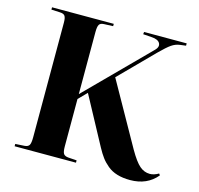

<svg xmlns="http://www.w3.org/2000/svg" viewBox="-107 -845 1012 974"><g transform="rotate(15 399.0 -358.0)"><path d="M657.2 14.2Q618.7 14.2 588.9 5.1Q559.1 -3.9 537.6 -22Q516.1 -40 502 -59.1Q487.8 -78.1 472.2 -106.9L336.9 -357.9L293.9 -314V-64.9Q293.9 -36.6 300.8 -26.6Q307.6 -16.6 327.1 -15.1L370.1 -12.2V0H47.9V-12.2L96.2 -15.1Q114.7 -16.6 120.8 -27.3Q127 -38.1 127 -68.8V-670.9Q127 -695.8 120.1 -705.6Q113.3 -715.3 92.8 -715.8L48.8 -717.8V-730H373V-717.8L325.2 -715.8Q306.6 -715.3 300.3 -704.6Q293.9 -693.8 293.9 -666V-339.8L606.9 -654.8Q629.4 -675.8 620.1 -694.3Q610.8 -712.9 574.2 -714.8L530.8 -717.8L532.2 -730H755.9V-717.8L725.1 -713.9Q701.7 -710.9 681.2 -696.8Q660.6 -682.6 623 -645L450.2 -470.2L636.2 -139.2Q668 -84 692.1 -63Q716.3 -42 746.1 -42Q767.6 -42 792 -56.2L797.9 -47.9Q746.6 14.2 657.2 14.2Z"/></g></svg>

Font: Display Regular
Style: Bold
Weight: 700
Designer: Latin by Veronika Burian and Jose Scaglione. Greek by Irene Vlachou. Cyrillic by Vera Evstafieva.
Foundry: TypeTogether
Version: Version 3.002